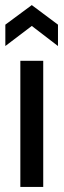

<svg xmlns="http://www.w3.org/2000/svg" viewBox="-20 -735 250 755"><path d="M60 0V-496H150V0ZM1 -554V-638L105 -715L208 -638V-554L105 -633Z"/></svg>

Font: Host Grotesk Light
Style: Regular
Weight: 400
Version: Version 1.003